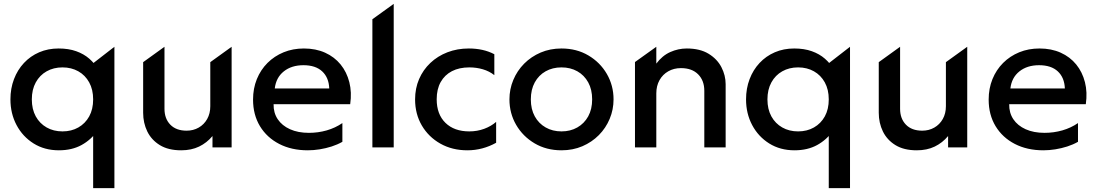

<svg xmlns="http://www.w3.org/2000/svg" viewBox="-20 -760 5656 990"><path d="M460.3 210V-111.6L483.2 -86.9Q450 -39.4 400.5 -12.2Q351.1 15 283.6 15Q209.8 15 153.4 -20.2Q97.1 -55.4 65.4 -115Q33.8 -174.6 33.8 -247.5Q33.8 -304 52.1 -351.9Q70.3 -399.9 103.5 -435.3Q136.7 -470.8 182.1 -490.4Q227.6 -510 282.1 -510Q333.6 -510 373 -495.9Q412.4 -481.9 440.6 -457.2Q468.8 -432.5 486.9 -400.9L447.4 -369.8V-423.9L569.9 -518.8V210ZM302.2 -82.5Q348.2 -82.5 383.9 -102.8Q419.6 -123 440 -159.9Q460.3 -196.9 460.3 -247.5Q460.3 -298.1 439.9 -335.2Q419.4 -372.3 383.7 -392.4Q348 -412.5 302.2 -412.5Q256.4 -412.5 220.7 -392.4Q184.9 -372.3 164.5 -335.2Q144.1 -298.1 144.1 -247.5Q144.1 -196.9 164.4 -159.9Q184.8 -123 220.5 -102.8Q256.2 -82.5 302.2 -82.5Z M914.1 15Q847.7 15 804.2 -11.7Q760.8 -38.4 739.4 -82.3Q718.1 -126.2 718.1 -178.4V-439.5L828.1 -518.8V-199.1Q828.1 -148.1 858.2 -117.2Q888.3 -86.2 942.1 -86.2Q976.8 -86.2 1004.5 -102.1Q1032.2 -117.9 1048.2 -146.3Q1064.3 -174.8 1064.3 -212.2V-439.5L1174.3 -518.8V0H1075.6V-58.5Q1046.6 -23.6 1006.7 -4.3Q966.8 15 914.1 15Z M1567.1 15Q1483.2 15 1419.7 -17.8Q1356.1 -50.6 1320.4 -109.4Q1284.8 -168.3 1284.8 -246.6Q1284.8 -303.7 1304.3 -351.9Q1323.9 -400.1 1359.3 -435.5Q1394.8 -470.9 1442.6 -490.5Q1490.3 -510 1546.9 -510Q1608.2 -510 1656.3 -488.3Q1704.4 -466.6 1736.2 -427.6Q1767.9 -388.6 1781.2 -336.3Q1794.6 -284.1 1785.7 -222.8H1390.7Q1389.8 -178.5 1412 -145.3Q1434.2 -112.2 1475.5 -93.6Q1516.8 -75 1572.9 -75Q1620.4 -75 1664.7 -87.7Q1708.9 -100.4 1745.4 -125.4V-28.8Q1720.2 -14.4 1690.1 -4.7Q1659.9 4.9 1628.5 10Q1597 15 1567.1 15ZM1396.8 -304H1677.7Q1675.5 -360.1 1641.4 -391.9Q1607.3 -423.8 1544.7 -423.8Q1483.2 -423.8 1443.3 -391.9Q1403.4 -360.1 1396.8 -304Z M1900.1 0V-660.8L2010.1 -740V0Z M2390.1 15Q2311.8 15 2250.8 -19.3Q2189.9 -53.6 2155.1 -112.8Q2120.3 -172.1 2120.3 -247.5Q2120.3 -304.4 2140.9 -352.2Q2161.6 -400.1 2199.1 -435.5Q2236.6 -471 2287.2 -490.5Q2337.8 -510 2397.3 -510Q2433.9 -510 2466.6 -502.9Q2499.4 -495.8 2528.9 -480.4V-372.5Q2503.3 -392.8 2470.1 -402.6Q2436.8 -412.5 2400.1 -412.5Q2348.1 -412.5 2310.4 -393.1Q2272.8 -373.6 2252.2 -336.8Q2231.7 -300.1 2231.7 -248.1Q2231.7 -170.5 2276.9 -126.5Q2322.1 -82.5 2399.8 -82.5Q2440.7 -82.5 2476.9 -95.9Q2513.1 -109.4 2538.2 -131.6V-23.9Q2504.2 -4.9 2467 5Q2429.7 15 2390.1 15Z M2875.2 15Q2797.2 15 2736.6 -20.8Q2676 -56.6 2641.4 -116.2Q2606.8 -175.9 2606.8 -247.5Q2606.8 -300.2 2626.7 -347.7Q2646.5 -395.2 2682.6 -431.7Q2718.8 -468.1 2767.8 -489.1Q2816.8 -510 2875.2 -510Q2953.1 -510 3013.8 -474.2Q3074.4 -438.4 3109 -378.8Q3143.6 -319.1 3143.6 -247.5Q3143.6 -194.8 3123.7 -147.3Q3103.9 -99.8 3067.8 -63.3Q3031.6 -26.9 2982.7 -5.9Q2933.8 15 2875.2 15ZM2875.2 -82.5Q2921 -82.5 2956.7 -102.8Q2992.4 -123 3012.9 -159.9Q3033.3 -196.9 3033.3 -247.5Q3033.3 -298.1 3013 -335.2Q2992.6 -372.3 2956.9 -392.4Q2921.2 -412.5 2875.2 -412.5Q2829.2 -412.5 2793.5 -392.4Q2757.8 -372.3 2737.4 -335.2Q2717.1 -298.1 2717.1 -247.5Q2717.1 -196.9 2737.5 -159.9Q2757.9 -123 2793.7 -102.8Q2829.4 -82.5 2875.2 -82.5Z M3254.1 0V-440.1L3364.1 -518.8V-432Q3394.8 -473.2 3436 -491.6Q3477.1 -510 3521.2 -510Q3589 -510 3633.5 -482.9Q3677.9 -455.8 3699.8 -413.5Q3721.6 -371.2 3721.6 -326V0H3611.6V-291.8Q3611.6 -344.8 3579.7 -376.8Q3547.8 -408.8 3491.3 -408.8Q3454.7 -408.8 3425.9 -392.4Q3397.1 -376.1 3380.6 -346.7Q3364.1 -317.2 3364.1 -278.6V0Z M4253.3 210V-111.6L4276.2 -86.9Q4243 -39.4 4193.5 -12.2Q4144.1 15 4076.6 15Q4002.8 15 3946.4 -20.2Q3890.1 -55.4 3858.4 -115Q3826.8 -174.6 3826.8 -247.5Q3826.8 -304 3845.1 -351.9Q3863.3 -399.9 3896.5 -435.3Q3929.7 -470.8 3975.1 -490.4Q4020.6 -510 4075.1 -510Q4126.6 -510 4166 -495.9Q4205.4 -481.9 4233.6 -457.2Q4261.8 -432.5 4279.9 -400.9L4240.4 -369.8V-423.9L4362.9 -518.8V210ZM4095.2 -82.5Q4141.2 -82.5 4176.9 -102.8Q4212.6 -123 4233 -159.9Q4253.3 -196.9 4253.3 -247.5Q4253.3 -298.1 4232.9 -335.2Q4212.4 -372.3 4176.7 -392.4Q4141 -412.5 4095.2 -412.5Q4049.4 -412.5 4013.7 -392.4Q3977.9 -372.3 3957.5 -335.2Q3937.1 -298.1 3937.1 -247.5Q3937.1 -196.9 3957.4 -159.9Q3977.8 -123 4013.5 -102.8Q4049.2 -82.5 4095.2 -82.5Z M4707.1 15Q4640.7 15 4597.2 -11.7Q4553.8 -38.4 4532.4 -82.3Q4511.1 -126.2 4511.1 -178.4V-439.5L4621.1 -518.8V-199.1Q4621.1 -148.1 4651.2 -117.2Q4681.3 -86.2 4735.1 -86.2Q4769.8 -86.2 4797.5 -102.1Q4825.2 -117.9 4841.2 -146.3Q4857.3 -174.8 4857.3 -212.2V-439.5L4967.3 -518.8V0H4868.6V-58.5Q4839.6 -23.6 4799.7 -4.3Q4759.8 15 4707.1 15Z M5360.1 15Q5276.2 15 5212.7 -17.8Q5149.1 -50.6 5113.4 -109.4Q5077.8 -168.3 5077.8 -246.6Q5077.8 -303.7 5097.3 -351.9Q5116.9 -400.1 5152.3 -435.5Q5187.8 -470.9 5235.6 -490.5Q5283.3 -510 5339.9 -510Q5401.2 -510 5449.3 -488.3Q5497.4 -466.6 5529.2 -427.6Q5560.9 -388.6 5574.2 -336.3Q5587.6 -284.1 5578.7 -222.8H5183.7Q5182.8 -178.5 5205 -145.3Q5227.2 -112.2 5268.5 -93.6Q5309.8 -75 5365.9 -75Q5413.4 -75 5457.7 -87.7Q5501.9 -100.4 5538.4 -125.4V-28.8Q5513.2 -14.4 5483.1 -4.7Q5452.9 4.9 5421.5 10Q5390 15 5360.1 15ZM5189.8 -304H5470.7Q5468.5 -360.1 5434.4 -391.9Q5400.3 -423.8 5337.7 -423.8Q5276.2 -423.8 5236.3 -391.9Q5196.4 -360.1 5189.8 -304Z"/></svg>

Font: Geologica-Sharp
Style: Regular
Weight: 100
Designer: Sindre Bremnes, Frode Helland
Foundry: Monokrom Skriftforlag AS
Version: Version 1.010;gftools[0.9.28]